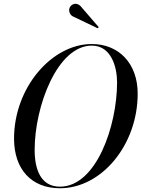

<svg xmlns="http://www.w3.org/2000/svg" viewBox="-20 -995 755 1025"><path d="M367 -908.5 501.5 -844 507 -850 409.5 -963C388.5 -983.5 363 -974 353.5 -957.5C344 -941 351 -918 367 -908.5ZM300 10C523 10 715 -222 715 -495C715 -658 613 -760 470 -760C257 -760 55 -528 55 -255C55 -92 147 10 300 10ZM470 -751.5C574 -751.5 605 -637 605 -555C605 -323 494 1.5 300 1.5C196 1.5 165 -93 165 -195C165 -427 286 -751.5 470 -751.5Z"/></svg>

Font: Bodoni* 24pt
Style: Italic
Weight: 400
Italic angle: -13°
Version: Version 2.3